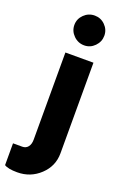

<svg xmlns="http://www.w3.org/2000/svg" viewBox="-243 -834 766 1190"><g transform="rotate(20 140.0 -239.0)"><path d="M162.5 -581.2Q121.2 -581.2 91.9 -610.6Q62.5 -640 62.5 -680Q62.5 -720 91.9 -748.8Q121.2 -777.5 162.5 -777.5Q202.5 -777.5 231.2 -748.8Q260 -720 260 -680Q260 -640 231.2 -610.6Q202.5 -581.2 162.5 -581.2ZM41.2 300Q-18.8 300 -43.8 283.8V140H17.5Q41.2 140 55 122.5Q68.8 105 68.8 75V-500H253.8V97.5Q253.8 182.5 191.2 241.2Q128.8 300 41.2 300Z"/></g></svg>

Font: Now Alt Black
Style: Regular
Weight: 900
Designer: Alfredo Marco Pradil
Foundry: Alfredo Marco Pradil
Version: Version 1.002;PS 001.002;hotconv 1.0.88;makeotf.lib2.5.64775